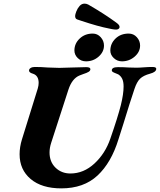

<svg xmlns="http://www.w3.org/2000/svg" viewBox="-20 -1024 881 1058"><path d="M88 -174Q88 -214 101 -256L188 -536Q193 -553 193 -567Q193 -608 161 -618Q140 -624 140 -635Q140 -644 149 -649.5Q158 -655 172 -655Q207 -655 243 -652Q287 -650 307 -650Q326 -650 378 -652Q434 -654 455 -654Q478 -654 478 -643Q478 -634 468 -628Q458 -622 439 -616L418 -608Q377 -591 357 -530L262 -237Q253 -209 253 -184Q253 -132 286 -100Q319 -68 368 -68Q441 -68 500.5 -123Q560 -178 588 -260Q629 -378 646 -445Q661 -506 661 -547Q661 -574 653.5 -589.5Q646 -605 632 -614Q626 -617 616.5 -620.5Q607 -624 601.5 -627.5Q596 -631 596 -636Q596 -654 630 -654Q660 -654 690 -652L731 -651Q749 -651 773 -653Q799 -655 820 -655Q841 -655 841 -645Q841 -627 807 -618Q770 -608 752 -590.5Q734 -573 721 -534Q696 -460 660 -342L633 -257Q593 -127 517 -56.5Q441 14 318 14Q210 14 149 -37.5Q88 -89 88 -174ZM390 -746Q390 -784 419 -811.5Q448 -839 491 -839Q517 -839 535 -819Q553 -799 553 -773Q553 -738 523.5 -712Q494 -686 454 -686Q427 -686 408.5 -704Q390 -722 390 -746ZM588 -745Q588 -784 616.5 -811.5Q645 -839 689 -839Q716 -839 734 -819Q752 -799 752 -773Q752 -738 722 -712Q692 -686 652 -686Q626 -686 607 -704Q588 -722 588 -745ZM580 -867Q522 -878 429 -909L405 -917Q394 -921 394 -936Q394 -944 400.5 -961Q407 -978 418.5 -991Q430 -1004 446 -1004Q456 -1004 466 -999Q553 -949 620 -900Q631 -892 635 -886.5Q639 -881 639 -875Q639 -869 633.5 -865Q628 -861 620 -861Q610 -861 597 -863.5Q584 -866 580 -867Z"/></svg>

Font: EB Garamond ExtraBold
Style: Italic
Weight: 800
Italic angle: -17.2°
Designer: Georg Duffner and Octavio Pardo
Foundry: Georg Duffner
Version: Version 1.000